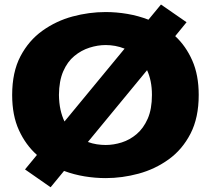

<svg xmlns="http://www.w3.org/2000/svg" viewBox="-20 -758 915 829"><path d="M88 -26.5 139.5 -89Q91 -132 61.8 -195.8Q32.5 -259.5 32.5 -348Q32.5 -446.5 68.2 -514.8Q104 -583 163 -625.2Q222 -667.5 293.2 -686.8Q364.5 -706 436 -706Q482.5 -706 529.8 -698Q577 -690 621 -673L675 -738.5L785.5 -662L736.5 -602Q782.5 -559.5 810.2 -496.8Q838 -434 838 -348Q838 -249.5 802.5 -180.8Q767 -112 708.2 -69.8Q649.5 -27.5 578.5 -8.2Q507.5 11 436.5 11Q391 11 345.2 3.5Q299.5 -4 256.5 -20L198.5 50.5ZM234.5 -348Q235 -313 241.2 -284.5Q247.5 -256 258.5 -233.5L518 -548Q498 -556 477.2 -559.8Q456.5 -563.5 436.5 -563.5Q402 -563.5 366.5 -552.2Q331 -541 301 -516.2Q271 -491.5 253 -450Q235 -408.5 234.5 -348ZM436.5 -132Q470.5 -132 505.5 -143Q540.5 -154 570 -179Q599.5 -204 617.8 -245.5Q636 -287 636 -348Q636 -380 630.5 -406.8Q625 -433.5 615 -455L359.5 -145Q378.5 -138 398 -135Q417.5 -132 436.5 -132Z"/></svg>

Font: Trispace SemiExpanded ExtraBold
Style: Regular
Weight: 800
Width: 6
Designer: Tyler Finck
Foundry: Etcetera Type Company
Version: Version 1.210; ttfautohint (v1.8.3)